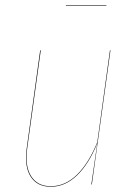

<svg xmlns="http://www.w3.org/2000/svg" viewBox="-20 -711 512 740"><path d="M390.1 -689H233.9V-690.9H390.1ZM175.8 8.8Q123 8.8 98.1 -30.5Q73.2 -69.8 83 -140.1L134.8 -517.1H137.2L85 -140.1Q75.2 -71.8 99.6 -32.5Q124 6.8 175.8 6.8Q231 6.8 276.4 -37.4Q321.8 -81.5 355 -163.1L403.8 -517.1H405.8L334 0H332L355 -159.2Q322.3 -78.6 276.6 -34.9Q231 8.8 175.8 8.8Z"/></svg>

Font: Fira Sans Compressed Two
Style: Italic
Weight: 100
Width: 3
Italic angle: -8°
Designer: Carrois Corporate & Edenspiekermann AG
Foundry: Carrois Corporate GbR & Edenspiekermann AG
Version: Version 4.203;PS 004.203;hotconv 1.0.88;makeotf.lib2.5.64775